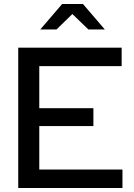

<svg xmlns="http://www.w3.org/2000/svg" viewBox="-20 -938 668 958"><path d="M71 0V-700H587V-608H176V-398H446V-309H176V-92H591V0ZM421 -791 341 -868 262 -791H181L290 -918H394L503 -791Z"/></svg>

Font: Red Hat Display Medium
Style: Regular
Weight: 500
Designer: Pentagram, MCKL
Foundry: Pentagram, MCKL
Version: Version 1.023